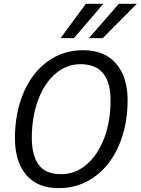

<svg xmlns="http://www.w3.org/2000/svg" viewBox="-20 -972 734 1002"><path d="M58 -250Q58 -382 102.5 -487Q147 -592 228 -651Q309 -710 413 -710Q526 -710 586 -640Q646 -570 646 -450Q646 -318 600.5 -213Q555 -108 473 -49Q391 10 286 10Q175 10 116.5 -59.5Q58 -129 58 -250ZM557 -448Q557 -637 400 -637Q327 -637 269 -587Q211 -537 178.5 -449Q146 -361 146 -252Q146 -161 182 -112Q218 -63 299 -63Q373 -63 431.5 -113Q490 -163 523.5 -250.5Q557 -338 557 -448ZM428 -952H519L366 -773H296ZM600 -952H694L516 -773H444Z"/></svg>

Font: Niramit
Style: Italic
Weight: 400
Italic angle: -10°
Version: Version 1.000; ttfautohint (v1.6)